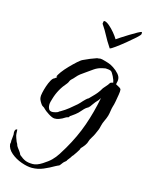

<svg xmlns="http://www.w3.org/2000/svg" viewBox="-179 -514 642 832"><g transform="rotate(15 141.5 -98.0)"><path d="M186 -446Q195 -445 208 -434Q221 -423 233 -408.5Q245 -394 252 -382Q257 -386 272 -395.5Q287 -405 304.5 -416Q322 -427 336 -434.5Q350 -442 353 -442Q355 -442 355 -438.5Q355 -435 355 -433Q354 -428 338 -413.5Q322 -399 300.5 -381.5Q279 -364 261 -351Q243 -338 238 -337L236 -340Q218 -367 207.5 -387.5Q197 -408 182 -430Q179 -433 181 -439Q181 -446 186 -446ZM45 250Q25 250 -2 240.5Q-29 231 -49.5 213.5Q-70 196 -72 174Q-72 172 -71 171Q-70 166 -70.5 161.5Q-71 157 -70 153Q-70 148 -69 142.5Q-68 137 -68 131Q-68 129 -68.5 126.5Q-69 124 -69 121Q-69 113 -65 108L-61 106H-58Q-57 118 -57 124.5Q-57 131 -53 142L-47 158L-42 167L-41 171Q-39 176 -35 181.5Q-31 187 -27 192Q-20 201 -17 209Q-2 222 11 227.5Q24 233 45 233Q63 233 86.5 218Q110 203 122 191Q136 177 146.5 160.5Q157 144 167 127Q202 67 223 7Q244 -53 257 -120Q253 -113 248 -107Q243 -101 238 -96Q234 -90 229 -84Q224 -78 219 -70H216V-67Q204 -62 191.5 -47Q179 -32 168 -24Q155 -14 151.5 -12Q148 -10 147.5 -9.5Q147 -9 143 -3Q136 -2 130.5 1.5Q125 5 118 9Q112 12 104 15Q96 18 85 18Q75 18 57 6.5Q39 -5 32 -13Q30 -16 25 -18.5Q20 -21 17 -25Q13 -30 8 -39Q3 -48 3 -55Q2 -61 5 -75.5Q8 -90 13.5 -106.5Q19 -123 26 -135.5Q33 -148 40 -150Q42 -152 46 -154.5Q50 -157 50 -159V-160L46 -159Q48 -167 59 -182Q70 -197 86 -213.5Q102 -230 116.5 -243Q131 -256 139 -259Q151 -265 167 -271.5Q183 -278 198 -283V-282Q206 -284 210 -284Q217 -284 228.5 -280.5Q240 -277 247 -275Q258 -272 272.5 -262.5Q287 -253 297.5 -241Q308 -229 308 -217V-214Q308 -209 306.5 -204Q305 -199 305 -194Q309 -192 319 -186.5Q329 -181 329 -176Q330 -170 327.5 -154.5Q325 -139 322 -122.5Q319 -106 316 -98Q313 -88 311.5 -76.5Q310 -65 307 -54Q303 -41 297 -29Q291 -17 288 -4L285 8Q283 15 279.5 22Q276 29 273 37Q270 44 262.5 56Q255 68 254 73Q251 85 243.5 95Q236 105 228 113Q227 120 216.5 135Q206 150 204 153Q201 154 201 156Q200 158 193.5 167Q187 176 185 178Q184 182 181 184Q178 186 176 188Q171 192 167 198Q163 204 158 209Q156 210 152 211.5Q148 213 143 216Q121 229 96.5 239.5Q72 250 45 250ZM68 -7Q74 -7 83.5 -9.5Q93 -12 97 -16L98 -17Q100 -19 102 -19Q121 -30 136 -42Q151 -54 167 -68Q169 -70 171.5 -72.5Q174 -75 176 -77L185 -87Q190 -92 195 -97Q200 -102 206 -105L207 -106Q218 -117 228 -127.5Q238 -138 246 -150Q248 -153 250 -156.5Q252 -160 254 -163Q259 -169 263.5 -174Q268 -179 272 -184Q273 -184 273 -186Q275 -188 276 -190Q277 -192 278 -193Q280 -195 284 -196Q288 -197 291 -198Q290 -207 281.5 -224.5Q273 -242 267 -245Q263 -247 255.5 -248Q248 -249 243 -249L228 -246Q210 -242 194.5 -231.5Q179 -221 164 -210L143 -195Q134 -188 127 -179.5Q120 -171 111 -163Q107 -159 105 -153.5Q103 -148 99 -143Q67 -107 54 -62Q52 -55 50 -48Q48 -41 48 -33Q48 -23 52.5 -15Q57 -7 68 -7Z"/></g></svg>

Font: Qwitcher Grypen
Style: Bold
Weight: 700
Designer: Robert E. Leuschke
Foundry: Robert E. Leuschke
Version: Version 1.100; ttfautohint (v1.8.3)